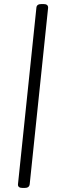

<svg xmlns="http://www.w3.org/2000/svg" viewBox="-20 -790 315 950"><path d="M92 140Q67 140 69 121L160 -751Q161 -770 185 -770H195Q219 -770 218 -751L127 121Q125 140 102 140Z"/></svg>

Font: Asap Semi Expanded Semi Expanded Regular
Style: Italic
Weight: 400
Width: 6
Italic angle: -6°
Designer: Pablo Cosgaya
Foundry: Omnibus-Type
Version: Version 3.001; ttfautohint (v1.8.4.7-5d5b)